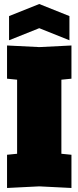

<svg xmlns="http://www.w3.org/2000/svg" viewBox="-20 -930 390 954"><path d="M15 4V-161L65 -166V-534L15 -539V-704L175 -696L335 -704V-539L285 -534V-166L335 -161V4L175 -4ZM25 -730V-850L175 -910L325 -850V-730L175 -790Z"/></svg>

Font: Tektur Condensed Black
Style: Regular
Weight: 900
Width: 3
Designer: Adam Jagosz
Foundry: Adam Jagosz
Version: Version 1.005;gftools[0.9.30]